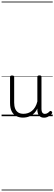

<svg xmlns="http://www.w3.org/2000/svg" viewBox="-20 -1468 686 2426"><path d="M270 18Q222 18 185 -1.5Q148 -21 127.5 -61.5Q107 -102 107 -166V-496Q107 -505 113 -509.5Q119 -514 132 -514Q146 -514 152.5 -509.5Q159 -505 159 -496V-171Q159 -127 171.5 -95.5Q184 -64 210 -47Q236 -30 277 -30Q306 -30 333 -39Q360 -48 383 -66.5Q406 -85 424 -115Q442 -145 452 -186V-496Q452 -506 458.5 -510.5Q465 -515 479 -515Q492 -515 498 -510.5Q504 -506 504 -496V-93Q504 -73 508.5 -58.5Q513 -44 523 -36.5Q533 -29 547 -29Q557 -29 567 -32.5Q577 -36 587 -43Q597 -50 607 -61Q613 -67 620 -66.5Q627 -66 633 -59Q638 -54 639.5 -47Q641 -40 636 -34Q625 -19 609 -7Q593 5 575 12Q557 19 537 19Q517 19 502 13Q487 7 476 -5Q465 -17 459 -35Q453 -53 452 -76V-97Q437 -63 415.5 -41Q394 -19 370 -6Q346 7 320.5 12.5Q295 18 270 18ZM0 928H646V938H0ZM0 -20H646V0H0ZM0 -505H646V-500H0ZM0 -1448H646V-1438H0Z"/></svg>

Font: Playwrite ID Guides
Style: Regular
Weight: 400
Designer: Veronika Burian, José Scaglione
Foundry: TypeTogether
Version: Version 1.003